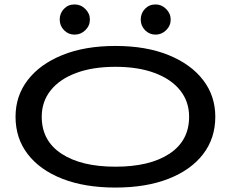

<svg xmlns="http://www.w3.org/2000/svg" viewBox="-20 -834 1040 865"><path d="M500 11Q362 11 261 -28.5Q160 -68 105 -139.5Q50 -211 50 -308Q50 -402 105 -473.5Q160 -545 261 -586Q362 -627 500 -627Q638 -627 739 -586Q840 -545 895 -473.5Q950 -402 950 -308Q950 -211 895 -139.5Q840 -68 739 -28.5Q638 11 500 11ZM500 -83Q655 -83 743.5 -141.5Q832 -200 832 -308Q832 -376 792 -426.5Q752 -477 677.5 -505Q603 -533 500 -533Q397 -533 322.5 -505Q248 -477 208 -426.5Q168 -376 168 -308Q168 -200 257 -141.5Q346 -83 500 -83ZM316 -678Q288 -678 268.5 -698Q249 -718 249 -746Q249 -774 268 -794Q287 -814 316 -814Q344 -814 364.5 -793.5Q385 -773 385 -746Q385 -718 364.5 -698Q344 -678 316 -678ZM681 -678Q653 -678 633.5 -698Q614 -718 614 -746Q614 -774 633 -794Q652 -814 681 -814Q708 -814 728.5 -793.5Q749 -773 749 -746Q749 -718 728.5 -698Q708 -678 681 -678Z"/></svg>

Font: Inconsolata UltraExpanded SemiBold
Style: Regular
Weight: 600
Width: 9
Monospace: yes
Designer: Raph Levien, Cyreal, Brenton Simpson
Foundry: Raph Levien, Cyreal, Google
Version: Version 3.001; ttfautohint (v1.8.2.53-6de2)